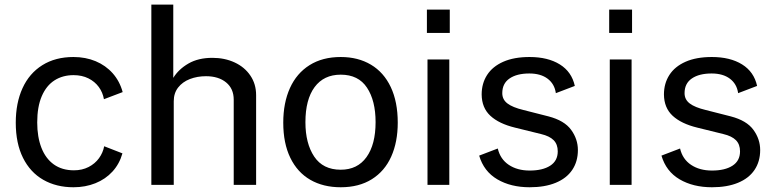

<svg xmlns="http://www.w3.org/2000/svg" viewBox="-20 -780 3282 810"><path d="M290 -539.5Q341 -539.5 383.5 -521.8Q426 -504 455.5 -470.8Q485 -437.5 497.5 -391.5L418.5 -361.5Q413.5 -390 396.8 -413Q380 -436 352.8 -449.5Q325.5 -463 290.5 -463Q244.5 -463 210 -441Q175.5 -419 156.2 -374.2Q137 -329.5 137 -263.5Q137 -202 154.8 -156.5Q172.5 -111 207.2 -86.2Q242 -61.5 292 -61.5Q326.5 -61.5 353.8 -75.5Q381 -89.5 397.8 -112.8Q414.5 -136 419.5 -163L496.5 -133Q484 -88.5 454.5 -56.2Q425 -24 382.5 -7Q340 10 290 10Q217.5 10 162.5 -21.5Q107.5 -53 77 -114.2Q46.5 -175.5 46.5 -262.5Q46.5 -345.5 75 -408Q103.5 -470.5 158.5 -505Q213.5 -539.5 290 -539.5Z M618.5 -760.5H711V-451.5Q733.5 -488 775 -512Q816.5 -536 876 -536Q928 -536 970 -516.5Q1012 -497 1036.2 -461.2Q1060.5 -425.5 1060.5 -378.5V0H966V-359.5Q966 -406 934 -432.2Q902 -458.5 849 -458.5Q812 -458.5 781 -446.5Q750 -434.5 731.5 -410.8Q713 -387 713 -353V0H618.5Z M1175 -262.5Q1175 -346 1203.2 -408.5Q1231.5 -471 1286 -505.2Q1340.5 -539.5 1417.5 -539.5Q1490.5 -539.5 1544.8 -507.2Q1599 -475 1628.5 -412.8Q1658 -350.5 1658 -262.5Q1658 -181 1630.5 -119.5Q1603 -58 1548.8 -24Q1494.5 10 1417.5 10Q1343.5 10 1289 -21.5Q1234.5 -53 1204.8 -114.2Q1175 -175.5 1175 -262.5ZM1417.5 -64Q1488 -64 1526.2 -117.2Q1564.5 -170.5 1564.5 -264.5Q1564.5 -355.5 1528.2 -410.2Q1492 -465 1417.5 -465Q1346 -465 1307.2 -412.5Q1268.5 -360 1268.5 -264.5Q1268.5 -175 1305.5 -119.5Q1342.5 -64 1417.5 -64Z M1875.5 0H1783.5V-529H1875.5ZM1781 -739.5H1877.5V-641H1781Z M2214.5 -60.5Q2269.5 -60.5 2301.2 -81Q2333 -101.5 2333 -141.5Q2333 -171 2315.8 -188.5Q2298.5 -206 2262.5 -214.5L2153 -241.5Q2085 -258 2048.8 -291.5Q2012.5 -325 2012 -381.5Q2012 -428 2035 -463.8Q2058 -499.5 2103.2 -519.5Q2148.5 -539.5 2214 -539.5Q2291.5 -539.5 2341.8 -508.2Q2392 -477 2405 -417.5L2325 -387Q2319.5 -426 2290.2 -448Q2261 -470 2213 -470Q2160.5 -470 2129.8 -449Q2099 -428 2099 -387Q2099 -360 2120.8 -343.5Q2142.5 -327 2188 -316L2294 -289Q2361 -271.5 2389.5 -232.2Q2418 -193 2418 -147Q2418 -98.5 2394 -63Q2370 -27.5 2324.2 -8.8Q2278.5 10 2214.5 10Q2135 10 2078 -23.5Q2021 -57 2001.5 -123.5L2080 -153.5Q2090.5 -108.5 2126.5 -84.5Q2162.5 -60.5 2214.5 -60.5Z M2644.5 0H2552.5V-529H2644.5ZM2550 -739.5H2646.5V-641H2550Z M2983.5 -60.5Q3038.5 -60.5 3070.2 -81Q3102 -101.5 3102 -141.5Q3102 -171 3084.8 -188.5Q3067.5 -206 3031.5 -214.5L2922 -241.5Q2854 -258 2817.8 -291.5Q2781.5 -325 2781 -381.5Q2781 -428 2804 -463.8Q2827 -499.5 2872.2 -519.5Q2917.5 -539.5 2983 -539.5Q3060.5 -539.5 3110.8 -508.2Q3161 -477 3174 -417.5L3094 -387Q3088.5 -426 3059.2 -448Q3030 -470 2982 -470Q2929.5 -470 2898.8 -449Q2868 -428 2868 -387Q2868 -360 2889.8 -343.5Q2911.5 -327 2957 -316L3063 -289Q3130 -271.5 3158.5 -232.2Q3187 -193 3187 -147Q3187 -98.5 3163 -63Q3139 -27.5 3093.2 -8.8Q3047.5 10 2983.5 10Q2904 10 2847 -23.5Q2790 -57 2770.5 -123.5L2849 -153.5Q2859.5 -108.5 2895.5 -84.5Q2931.5 -60.5 2983.5 -60.5Z"/></svg>

Font: 1883 Sans
Style: Regular
Weight: 400
Designer: 1883 Sans project is a fork of Public Sans.
Version: Version 1.009